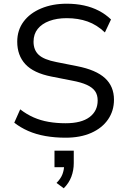

<svg xmlns="http://www.w3.org/2000/svg" viewBox="-20 -734 686 1036"><path d="M334 9Q276 9 225 0Q174 -9 132 -27.5Q90 -46 57 -72L89 -144Q124 -117 161.5 -100.5Q199 -84 242 -76.5Q285 -69 334 -69Q419 -69 463 -102Q507 -135 507 -192Q507 -222 493 -242Q479 -262 448.5 -276Q418 -290 369 -299L257 -321Q161 -340 117 -387.5Q73 -435 73 -509Q73 -571 107 -617Q141 -663 202 -688.5Q263 -714 340 -714Q390 -714 433.5 -704.5Q477 -695 513.5 -676Q550 -657 579 -629L546 -559Q503 -600 452.5 -618Q402 -636 340 -636Q287 -636 246.5 -621Q206 -606 183.5 -578Q161 -550 161 -509Q161 -464 189 -438Q217 -412 285 -399L396 -377Q498 -357 546.5 -312.5Q595 -268 595 -196Q595 -136 563 -89.5Q531 -43 472.5 -17Q414 9 334 9ZM324 282 285 253Q308 230 317 206Q326 182 326 157L344 168H274V79H378V146Q378 185 365 219.5Q352 254 324 282Z"/></svg>

Font: Nunito Sans 9pt
Style: Regular
Weight: 400
Version: Version 3.101;gftools[0.9.27]